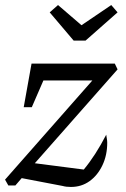

<svg xmlns="http://www.w3.org/2000/svg" viewBox="-23 -735 499 761"><path d="M10 0 -3 -23 343 -416H149L103 -310H71L102 -483H432L443 -460L115 -88L309 -63Q355 -118 398 -201Q399 -193 400.5 -185Q402 -177 402 -169Q402 -120 383 -80Q364 -40 332 -17Q300 6 258 6Q239 6 225 2L63 -29L38 0ZM269 -574 174 -686 207 -715 300 -635 418 -715 443 -686 316 -574Z"/></svg>

Font: Piazzolla
Style: Italic
Weight: 400
Italic angle: -11.3°
Designer: Juan Pablo del Peral
Foundry: Huerta Tipografica
Version: Version 1.330